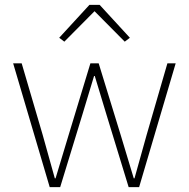

<svg xmlns="http://www.w3.org/2000/svg" viewBox="-20 -768 775 788"><path d="M184 0 34 -508H69L155 -215L205 -36H208L262 -215L351 -508H385L475 -215L529 -36H532L582 -215L667 -508H701L551 0H508L418 -294L369 -456H366L317 -294L227 0ZM347 -748H389L513 -613L492 -597L368 -722L244 -597L223 -613Z"/></svg>

Font: IBM Plex Sans ExtraLight
Style: Regular
Weight: 250
Designer: Mike Abbink, Paul van der Laan, Pieter van Rosmalen
Foundry: Bold Monday
Version: Version 3.201